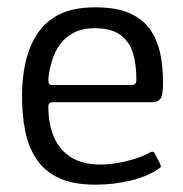

<svg xmlns="http://www.w3.org/2000/svg" viewBox="-20 -498 500 524"><path d="M40 -237Q40 -284 49.5 -327Q59 -370 81 -404.5Q103 -439 141.5 -458.5Q180 -478 240 -478Q301 -478 338 -460Q375 -442 393.5 -412Q412 -382 418.5 -346Q425 -310 425 -274Q425 -237 417.5 -228Q410 -219 395 -219H122Q119 -219 115.5 -217Q112 -215 112 -206Q112 -160 127 -124.5Q142 -89 173.5 -69Q205 -49 253 -49Q286 -49 322 -57.5Q358 -66 382 -78Q390 -83 395 -84Q400 -85 404 -76L417 -51Q420 -45 418.5 -42.5Q417 -40 411 -36Q379 -15 333.5 -4.5Q288 6 241 6Q179 6 140 -12.5Q101 -31 79 -64.5Q57 -98 48.5 -142Q40 -186 40 -237ZM352 -286Q352 -322 343 -352.5Q334 -383 309.5 -402Q285 -421 238 -421Q204 -421 180 -408Q156 -395 142 -374.5Q128 -354 121 -329.5Q114 -305 112 -283Q112 -273 113.5 -269.5Q115 -266 123 -266H335Q345 -266 349 -269Q353 -272 352 -286Z"/></svg>

Font: Glory Thin
Style: Regular
Weight: 400
Version: Version 1.011